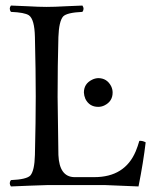

<svg xmlns="http://www.w3.org/2000/svg" viewBox="-20 -670 552 695"><path d="M283.7 -335Q283.7 -366.7 313 -381.3Q323.7 -386.7 335.4 -387.2Q367.2 -387.2 382.3 -357.9Q387.7 -346.7 387.7 -335Q387.7 -303.2 358.4 -288.6Q347.7 -283.2 335.4 -283.2Q303.7 -283.2 289.1 -312Q284.2 -323.7 283.7 -335ZM191.4 -108.9Q194.8 -30.3 248.5 -28.8H321.3Q431.6 -28.8 471.2 -122.1Q478.5 -139.6 484.4 -160.2Q495.6 -161.1 507.3 -154.8Q499 -83.5 481.4 4.9Q481 4.9 362.3 0H149.4Q134.3 0 90.8 2Q43.5 4.4 19.5 4.9Q11.2 -6.8 19.5 -18.1Q76.2 -20.5 89.8 -34.7Q105 -52.2 106.4 -108.9Q109.4 -234.4 109.4 -320.8Q109.4 -412.1 106.4 -536.1Q105 -600.6 84.5 -614.7Q68.8 -625 19.5 -627Q11.2 -638.7 19.5 -649.9Q42 -649.4 77.6 -647.5Q121.1 -645 148.4 -645Q176.8 -645 221.2 -647.5Q257.3 -649.4 278.3 -649.9Q286.6 -638.2 278.3 -627Q222.2 -624.5 208.5 -610.4Q193.4 -592.8 191.4 -536.1Q188.5 -434.6 188.5 -319.8Q188.5 -296.9 191.4 -108.9Z"/></svg>

Font: Linux Libertine Display O
Style: Regular
Weight: 400
Designer: Philipp H. Poll
Foundry: Philipp H. Poll
Version: Version 5.0.9